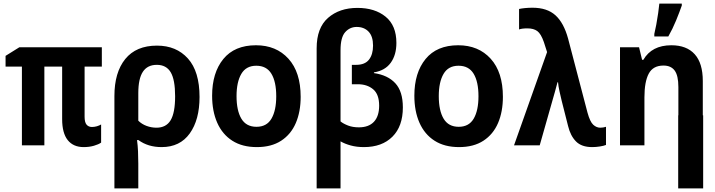

<svg xmlns="http://www.w3.org/2000/svg" viewBox="-20 -809 3981 1069"><path d="M446 10Q388 10 357 -29Q326 -68 326 -146V-438H227V0H102V-438H11V-498L88 -546H547V-438H451V-159Q451 -128 462 -115Q473 -102 492 -102Q506 -102 519.5 -106Q533 -110 543 -116V-15Q529 -5 503 2.5Q477 10 446 10Z M617 -274Q617 -406 677.5 -480.5Q738 -555 854 -555Q962 -555 1026.5 -483Q1091 -411 1091 -269Q1091 -142 1036.5 -66Q982 10 880 10Q804 10 751 -29H743Q747 1 748.5 34Q750 67 750 102V240H617ZM851 -98Q905 -98 930 -139.5Q955 -181 955 -273Q955 -365 930.5 -406.5Q906 -448 853 -448Q801 -448 775.5 -409.5Q750 -371 750 -290V-137Q769 -118 796 -108Q823 -98 851 -98Z M1410 10Q1329 10 1273.5 -25.5Q1218 -61 1189.5 -125.5Q1161 -190 1161 -276Q1161 -404 1223.5 -480.5Q1286 -557 1405 -557Q1518 -557 1586 -482Q1654 -407 1654 -270Q1654 -187 1627 -124Q1600 -61 1545.5 -25.5Q1491 10 1410 10ZM1408 -103Q1465 -103 1491.5 -148.5Q1518 -194 1518 -273Q1518 -354 1491 -398.5Q1464 -443 1407 -443Q1350 -443 1323.5 -397.5Q1297 -352 1297 -274Q1297 -193 1324 -148Q1351 -103 1408 -103Z M1743 -540Q1743 -654 1806.5 -709.5Q1870 -765 1970 -765Q2067 -765 2127 -716Q2187 -667 2187 -570Q2187 -503 2155.5 -459.5Q2124 -416 2062 -406V-402Q2139 -391 2181 -345.5Q2223 -300 2223 -211Q2223 -106 2165 -48Q2107 10 2006 10Q1966 10 1933 1Q1900 -8 1876 -22V240H1743ZM1978 -100Q2033 -100 2062 -131Q2091 -162 2091 -221Q2091 -284 2057.5 -312Q2024 -340 1972 -340H1939V-448H1963Q2012 -448 2034.5 -477Q2057 -506 2057 -555Q2057 -607 2032 -633Q2007 -659 1966 -659Q1928 -659 1902 -630Q1876 -601 1876 -529V-133Q1892 -120 1918 -110Q1944 -100 1978 -100Z M2536 10Q2455 10 2399.5 -25.5Q2344 -61 2315.5 -125.5Q2287 -190 2287 -276Q2287 -404 2349.5 -480.5Q2412 -557 2531 -557Q2644 -557 2712 -482Q2780 -407 2780 -270Q2780 -187 2753 -124Q2726 -61 2671.5 -25.5Q2617 10 2536 10ZM2534 -103Q2591 -103 2617.5 -148.5Q2644 -194 2644 -273Q2644 -354 2617 -398.5Q2590 -443 2533 -443Q2476 -443 2449.5 -397.5Q2423 -352 2423 -274Q2423 -193 2450 -148Q2477 -103 2534 -103Z M3277 10Q3218 10 3187 -21.5Q3156 -53 3143 -107L3107 -249Q3101 -274 3095 -301Q3089 -328 3087 -351H3084Q3078 -326 3070 -299Q3062 -272 3058 -257L2985 0H2842L3026 -519L3008 -575Q2992 -621 2971.5 -636Q2951 -651 2917 -651Q2900 -651 2889 -649.5Q2878 -648 2870 -645V-759Q2883 -762 2903 -764Q2923 -766 2945 -766Q3026 -766 3072.5 -724Q3119 -682 3143 -594L3251 -182Q3265 -131 3283 -114.5Q3301 -98 3322 -98Q3338 -98 3354 -103V-2Q3342 3 3320 6.5Q3298 10 3277 10Z M3432 0V-546H3538L3555 -476H3562Q3609 -557 3718 -557Q3803 -557 3848 -507Q3893 -457 3893 -358V-167H3895V240H3756V-167H3757V-324Q3757 -388 3736.5 -416Q3716 -444 3674 -444Q3616 -444 3592 -399Q3568 -354 3568 -267V0ZM3623 -620Q3628 -640 3634 -672Q3640 -704 3644.5 -736Q3649 -768 3651 -789H3776V-778Q3763 -741 3744 -694.5Q3725 -648 3701 -606H3623Z"/></svg>

Font: Noto Sans Mono SemiCondensed
Style: Bold
Weight: 700
Width: 4
Designer: Monotype Design Team
Foundry: Monotype Imaging Inc.
Version: Version 2.014